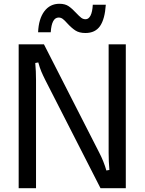

<svg xmlns="http://www.w3.org/2000/svg" viewBox="-20 -998 767 1018"><path d="M79 0V-763H213L506 -189Q530 -143 544 -94L560 -97Q556 -141 556 -188V-763H647V0H513L220 -574Q207 -600 199 -619Q191 -638 183 -667L167 -664Q171 -620 171 -572V0ZM337 -874Q323 -890 313 -897.5Q303 -905 291 -905Q254 -905 249 -827H182Q185 -898 215 -938Q245 -978 295 -978Q325 -978 344 -965Q363 -952 385 -928Q401 -911 411 -903.5Q421 -896 434 -896Q450 -896 460 -915.5Q470 -935 472 -973H541Q536 -897 510.5 -860Q485 -823 433 -823Q400 -823 379.5 -836.5Q359 -850 337 -874Z"/></svg>

Font: Open Sauce Sans
Style: Regular
Weight: 400
Designer: Alfredo Marco Pradil
Foundry: Creative Sauce Fz LLC
Version: Version 1.477